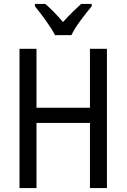

<svg xmlns="http://www.w3.org/2000/svg" viewBox="-20 -964 649 984"><path d="M396 -944Q372 -922 350 -900.5Q328 -879 303 -851Q281 -877 257 -901.5Q233 -926 212 -944H159V-932Q185 -900 215 -858.5Q245 -817 262 -784H346Q362 -818 393.5 -860Q425 -902 450 -932V-944ZM528 -714H441V-412H167V-714H80V0H167V-334H441V0H528Z"/></svg>

Font: Noto Sans Display SemiCondensed
Style: Regular
Weight: 400
Width: 4
Designer: Monotype Design team
Foundry: Monotype Imaging Inc.
Version: 1.000